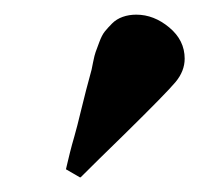

<svg xmlns="http://www.w3.org/2000/svg" viewBox="-20 -731 301 262"><path d="M70 -500Q71 -504 72 -508.5Q73 -513 75.5 -523Q78 -533 81.5 -545Q85 -557 91 -582Q97 -607 105 -636L107 -646Q109 -656 110.5 -660Q112 -664 115.5 -673.5Q119 -683 123 -688Q127 -693 133 -699Q139 -705 147.5 -708Q156 -711 166 -711Q190 -711 211 -693.5Q232 -676 232 -651Q232 -634 219.5 -619Q207 -604 149 -547Q113 -512 90 -489H89Z"/></svg>

Font: CMU Serif
Style: Bold
Weight: 700
Version: Version 0.7.0